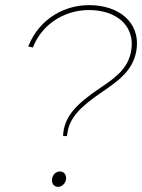

<svg xmlns="http://www.w3.org/2000/svg" viewBox="-20 -723 554 748"><path d="M226 -193H241L242 -201C250 -263 289 -304 378 -365C438 -406 497 -446 511 -524C528 -620 463 -692 352 -702C235 -712 132 -649 90 -542L108 -538C146 -635 243 -692 349 -683C449 -674 506 -611 491 -525C479 -454 426 -418 371 -381C276 -317 236 -272 227 -209C226 -202 226 -196 226 -193ZM204 5C220 6 234 -7 237 -23C240 -40 231 -54 215 -55C199 -56 186 -44 183 -27C180 -11 188 3 204 5Z"/></svg>

Font: Fixel Display Thin
Style: Italic
Weight: 100
Italic angle: -10°
Designer: AlfaBravo + MacPaw
Foundry: Kyrylo Tkachov, Marchela Mozhyna, Serhii Makarenko, Maria Weinstein, Zakhar Kryvoshyya
Version: Version 1.210;Glyphs 3.2 (3217)